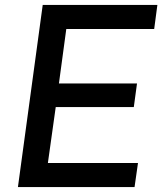

<svg xmlns="http://www.w3.org/2000/svg" viewBox="-20 -762 661 782"><path d="M528 0 542 -98H175L207 -326H525L538 -422H220L250 -644H608L621 -742H154L53 0Z"/></svg>

Font: Cheyenne Sans Medium
Style: Italic
Weight: 500
Italic angle: -8.13011°
Designer: The Public Sans project authors (U.S. Web Design System), Libre Franklin designed by Pablo Impallari and Rodrigo Fuenzal
Foundry: The Cheyenne Sans Project Authors
Version: Version 2.007